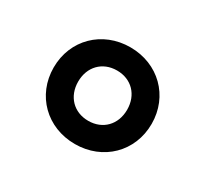

<svg xmlns="http://www.w3.org/2000/svg" viewBox="-74 -802 540 504"><g transform="rotate(30 195.5 -550.5)"><path d="M195.3 -404.3C280.3 -404.3 343.8 -466.8 343.8 -550.8C343.8 -634.8 280.3 -697.3 195.3 -697.3C110.4 -697.3 46.9 -634.8 46.9 -550.8C46.9 -466.8 110.4 -404.3 195.3 -404.3ZM195.3 -474.6C151.4 -474.6 121.1 -505.9 121.1 -550.8C121.1 -595.7 151.4 -627 195.3 -627C239.3 -627 269.5 -595.7 269.5 -550.8C269.5 -505.9 239.3 -474.6 195.3 -474.6Z"/></g></svg>

Font: Wanted Sans
Style: Regular
Weight: 400
Designer: Original Design by Kil Hyung-jin and Kang Hanbin, Wanted Lab, Inc; Hangeul from Source Han Sans by Jang Soo-young and Ka
Foundry: Wanted Lab, Inc.
Version: Version 1.001;Glyphs 3.2 (3227)